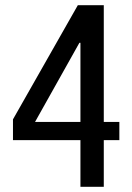

<svg xmlns="http://www.w3.org/2000/svg" viewBox="-20 -720 510 740"><path d="M290 0V-180H30V-260L280 -700H380V-250H440V-180H380V0ZM115 -250H290V-555H286Z"/></svg>

Font: Cuprum
Style: Regular
Weight: 400
Designer: Jovanny Lemonad
Foundry: Jovanny Lemonad
Version: Version 3.000